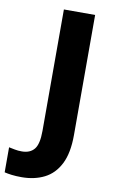

<svg xmlns="http://www.w3.org/2000/svg" viewBox="-177 -859 618 1035"><g transform="rotate(10 132.5 -342.0)"><path d="M18 123Q-13 123 -36.5 120Q-60 117 -76 113V-24Q-61 -21 -43.5 -17.5Q-26 -14 -5 -14Q40 -14 63 -42Q86 -70 86 -142V-807H257V-150Q257 -51 226.5 9Q196 69 142 96Q88 123 18 123Z"/></g></svg>

Font: Noto Sans Telugu UI ExtraBold
Style: Regular
Weight: 800
Designer: Jelle Bosma - Monotype Design Team
Foundry: Monotype Imaging Inc.
Version: Version 2.005; ttfautohint (v1.8.4.7-5d5b)